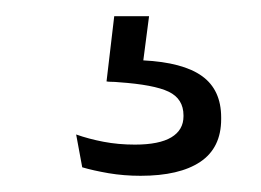

<svg xmlns="http://www.w3.org/2000/svg" viewBox="-20 -26 322 237"><path d="M164 -6 154.5 67 127.5 48Q133.5 48 141.5 48Q149.5 48 156.5 48.5Q206 51 229.5 68Q253 85 253 119V121Q253 156.5 227.2 173.8Q201.5 191 153.5 191Q133 191 114 187.8Q95 184.5 81.5 180.5L74 140Q89.5 145.5 107.8 149Q126 152.5 146.5 152.5Q176.5 152.5 191.5 143.5Q206.5 134.5 206.5 117.5V116.5Q206.5 96 188.2 87.2Q170 78.5 126.5 75.5Q121.5 75 117.8 75Q114 75 111.5 74.5L121 -6Z"/></svg>

Font: Anek Gujarati Medium Light
Style: Regular
Weight: 300
Version: Version 1.003